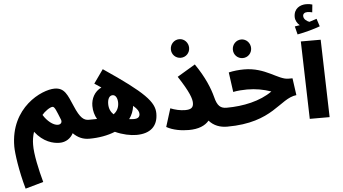

<svg xmlns="http://www.w3.org/2000/svg" viewBox="-77 -1149 3008 1686"><g transform="rotate(-5 1427.0 -306.5)"><path d="M82 393 241 348C211 240 179 95 181 14C181 -22 187 -62 199 -98C272 -3 359 18 415 18C471 18 514 -13 536 -56C578 -14 623 5 678 5C739 5 773 -30 773 -80C773 -124 747 -161 688 -161C645 -161 612 -182 565 -294C521 -395 500 -460 411 -460C300 -460 15 -330 15 17C15 74 36 231 82 393ZM413 -141C372 -141 319 -184 286 -239C306 -265 356 -302 380 -302C399 -302 412 -263 444 -184C453 -162 442 -141 413 -141Z M1093 8C1216 8 1283 -53 1283 -165C1283 -266 1201 -355 848 -593L763 -473C784 -459 803 -446 822 -434C760 -405 729 -343 729 -279C729 -234 741 -195 760 -162C738 -161 714 -161 688 -161L678 5C761 5 840 -9 906 -36C971 -6 1041 8 1093 8ZM869 -284C869 -326 884 -358 914 -358C942 -358 957 -326 957 -288C957 -250 942 -213 908 -190C884 -213 869 -243 869 -284ZM1135 -174C1135 -151 1122 -133 1084 -133C1071 -133 1056 -134 1041 -136C1065 -168 1080 -206 1086 -249C1124 -216 1135 -195 1135 -174Z M1540 -633C1585 -633 1620 -669 1620 -714C1620 -759 1585 -797 1540 -797C1494 -797 1459 -759 1459 -714C1459 -669 1494 -633 1540 -633Z M1538 -172C1495 -172 1448 -183 1409 -199L1359 -39C1417 -6 1492 5 1555 5C1641 5 1699 -20 1734 -62C1775 -15 1831 5 1893 5C1955 5 1988 -29 1988 -80C1988 -124 1962 -161 1903 -161C1850 -161 1821 -183 1801 -264C1781 -341 1741 -442 1657 -564L1498 -469C1593 -324 1611 -265 1611 -229C1611 -187 1589 -172 1538 -172Z M2082 -583C2127 -583 2162 -619 2162 -664C2162 -709 2127 -747 2082 -747C2036 -747 2001 -709 2001 -664C2001 -619 2036 -583 2082 -583Z M1893 5C2300 5 2372 -201 2522 -218L2501 -368H2464C2374 -368 2272 -483 2084 -483C2040 -483 1988 -478 1948 -468L1972 -294C2008 -302 2061 -305 2094 -305C2173 -305 2239 -292 2306 -269C2200 -193 2048 -161 1903 -161Z M2579 -748C2651 -761 2728 -783 2779 -802L2757 -870C2737 -863 2715 -856 2692 -849C2670 -857 2642 -876 2642 -905C2642 -924 2657 -936 2682 -936C2697 -936 2711 -933 2724 -930L2731 -998C2717 -1003 2699 -1006 2677 -1006C2624 -1006 2567 -978 2567 -903C2567 -872 2584 -845 2605 -827C2594 -825 2580 -823 2561 -820Z M2621 0H2796L2777 -684H2602Z"/></g></svg>

Font: Noto Sans Arabic SemCond Blk
Style: Regular
Weight: 900
Width: 4
Designer: Monotype Design Team, Nadine Chahine, Nizar Qandah and Khaled Hosny
Foundry: Monotype Imaging Inc.
Version: Version 2.012